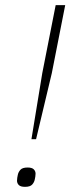

<svg xmlns="http://www.w3.org/2000/svg" viewBox="-20 -718 293 745"><path d="M102 -178 144 -434 196 -698H233L181 -434L120 -178ZM77 7Q60 7 53 0Q46 -7 46 -17Q46 -22 47 -28.5Q48 -35 49 -39Q51 -50 59 -59Q67 -68 87 -68Q104 -68 111 -61Q118 -54 118 -44Q118 -39 117 -32.5Q116 -26 115 -22Q113 -11 105 -2Q97 7 77 7Z"/></svg>

Font: IBM Plex Sans ExtLt
Style: Italic
Weight: 200
Italic angle: -11°
Designer: Mike Abbink, Paul van der Laan, Pieter van Rosmalen
Foundry: Bold Monday
Version: Version 3.005